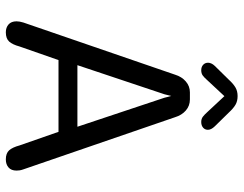

<svg xmlns="http://www.w3.org/2000/svg" viewBox="-108 -718 836 659"><g transform="rotate(90 309.5 -388.0)"><path d="M90.3 9.5Q74 9.5 63.3 0.1Q52.7 -9.3 52.7 -27.3Q52.7 -32.3 53.7 -38.1Q54.7 -43.8 56.8 -50.7L235.8 -571.3Q242.8 -594.3 259.1 -608.3Q275.3 -622.3 296.5 -622.3H320.8Q342.7 -622.3 358.8 -608.3Q374.8 -594.3 381.8 -571.3L560.8 -50.7Q563.3 -43.8 564.2 -38.1Q565 -32.3 565 -27.3Q565 -9 554.3 0.2Q543.7 9.5 526.7 9.5Q505.5 9.5 495.3 -2Q485.2 -13.5 478.7 -37.5L432 -171.3H185.7L139 -37.5Q132.5 -13.5 122.2 -2Q111.8 9.5 90.3 9.5ZM203.2 -236.2H414.5L315 -534.7Q313.3 -541.3 311.8 -547.4Q310.3 -553.5 308.8 -558.3Q307.8 -553.5 306.2 -547.4Q304.7 -541.3 303 -534.7ZM413 -707.8Q425 -695.3 425 -684.2Q425 -674 417.6 -667.6Q410.2 -661.2 398.2 -661.2Q387.5 -661.2 380 -666.9Q372.5 -672.7 363.8 -682.5L309.5 -740.7L255 -682.2Q246.2 -672 238.9 -666.6Q231.7 -661.2 220.7 -661.2Q209 -661.2 201.9 -667.8Q194.8 -674.3 194.8 -684.8Q194.8 -689.8 197.4 -695.8Q200 -701.8 205.8 -707.8L252.7 -755.5Q266.8 -771 279.4 -778.5Q292 -786 309.2 -786Q326.8 -786 339.3 -778.6Q351.8 -771.2 366.2 -755.5Z"/></g></svg>

Font: Sono ExtraLight
Style: Regular
Weight: 200
Designer: Tyler Finck
Foundry: Tyler Finck
Version: Version 2.112